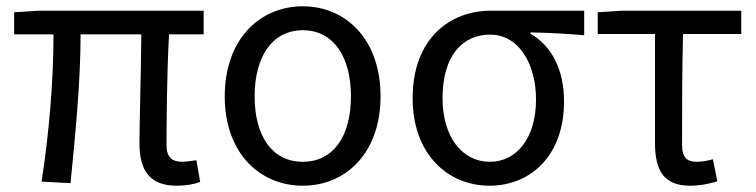

<svg xmlns="http://www.w3.org/2000/svg" viewBox="-20 -577 2403 610"><path d="M541 13C573 13 597 8 616 1L604 -68C583 -65 570 -63 560 -63C526 -63 509 -78 509 -116C509 -169 510 -344 517 -468H627V-543H103L25 -538V-468H150C150 -321 136 -153 112 0L204 5C219 -146 236 -315 236 -468H429C428 -348 423 -179 423 -122C423 -34 457 13 541 13Z M942 13C1078 13 1189 -90 1189 -271C1189 -453 1078 -557 942 -557C806 -557 694 -453 694 -271C694 -90 806 13 942 13ZM942 -63C845 -63 789 -144 789 -271C789 -397 845 -481 942 -481C1039 -481 1095 -397 1095 -271C1095 -144 1039 -63 942 -63Z M1535 13C1668 13 1772 -85 1772 -254C1772 -357 1732 -432 1665 -470V-474C1725 -473 1775 -470 1836 -465V-543H1539C1411 -543 1291 -456 1291 -265C1291 -86 1404 13 1535 13ZM1536 -63C1449 -63 1386 -141 1386 -265C1386 -402 1451 -467 1537 -467C1631 -467 1683 -370 1683 -261C1683 -139 1622 -63 1536 -63Z M2172 13C2206 13 2237 6 2259 -1L2245 -71C2227 -66 2210 -63 2192 -63C2162 -63 2147 -78 2147 -116C2147 -226 2147 -346 2150 -469H2335V-543H1957L1879 -538V-469H2061V-122C2061 -34 2090 13 2172 13Z"/></svg>

Font: Noto Sans Mono CJK SC Regular
Style: Regular
Weight: 400
Designer: Ryoko NISHIZUKA (kana & ideographs); Paul D. Hunt (Latin, Greek & Cyrillic); Wenlong ZHANG (bopomofo); Sandoll Communica
Foundry: Adobe Systems Incorporated
Version: Version 1.005;PS 1.005;hotconv 1.0.96;makeotf.lib2.5.65012